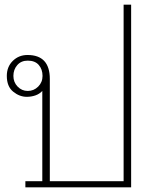

<svg xmlns="http://www.w3.org/2000/svg" viewBox="-20 -797 644 817"><path d="M88 -26H160V-410Q148 -397 130.5 -391Q113 -385 94 -385Q63 -385 36 -407Q9 -429 9 -474Q9 -513 34.5 -538Q60 -563 97 -563Q192 -563 192 -461V-26H506V-777H538V0H88ZM161 -474Q161 -502 145 -520.5Q129 -539 98 -539Q70 -539 53.5 -520Q37 -501 37 -474Q37 -447 55 -428.5Q73 -410 98 -410Q124 -410 142.5 -428.5Q161 -447 161 -474Z"/></svg>

Font: Taviraj Thin
Style: Regular
Weight: 250
Designer: Katatrad Team
Foundry: CadsonDemak
Version: Version 1.001